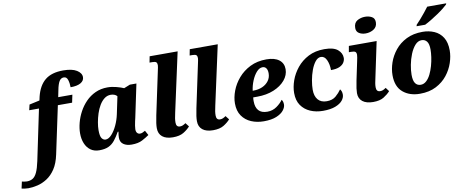

<svg xmlns="http://www.w3.org/2000/svg" viewBox="-219 -1148 4295 1763"><g transform="rotate(-10 1928.5 -267.0)"><path d="M-76 240Q-91 240 -110 237.5Q-129 235 -139 232L-125 169Q-117 171 -104 173.5Q-91 176 -79 176Q-47 176 -24 162Q-1 148 16 111.5Q33 75 47 9L146 -464H55L67 -515L163 -536L171 -572Q196 -672 256.5 -721Q317 -770 425 -770Q508 -770 551 -743Q594 -716 594 -678Q594 -645 561 -625.5Q528 -606 466 -606Q466 -644 456 -675Q446 -706 420 -706Q392 -706 376.5 -679.5Q361 -653 351 -600L338 -536H470L455 -464H322L228 -21Q211 60 177 111Q143 162 99.5 190Q56 218 10 229Q-36 240 -76 240Z M626 10Q578 10 545 -14Q512 -38 495 -79.5Q478 -121 478 -173Q478 -220 491.5 -271.5Q505 -323 531 -371.5Q557 -420 595.5 -459.5Q634 -499 685 -522.5Q736 -546 798 -546Q839 -546 882 -534.5Q925 -523 949 -512L1006 -535H1067L1002 -226Q999 -215 995 -196Q991 -177 987.5 -156.5Q984 -136 984 -123Q984 -99 994.5 -87.5Q1005 -76 1020 -76Q1033 -76 1044 -81Q1055 -86 1069 -94L1093 -50Q1066 -31 1027.5 -10.5Q989 10 928 10Q881 10 851.5 -10.5Q822 -31 822 -73Q822 -84 823.5 -97.5Q825 -111 828 -128H821Q796 -84 771.5 -53Q747 -22 713 -6Q679 10 626 10ZM700 -77Q728 -77 756.5 -108Q785 -139 807.5 -187.5Q830 -236 841 -288L875 -450Q866 -462 850 -468Q834 -474 816 -474Q783 -474 756.5 -453.5Q730 -433 710 -399.5Q690 -366 677 -325.5Q664 -285 657 -245Q650 -205 650 -173Q650 -117 664.5 -97Q679 -77 700 -77Z M1313 10Q1249 10 1214.5 -18Q1180 -46 1180 -98Q1180 -118 1183.5 -145Q1187 -172 1196 -215L1282 -620Q1285 -633 1287.5 -646.5Q1290 -660 1290 -667Q1290 -686 1281 -694.5Q1272 -703 1243 -703H1219L1230 -760H1491L1371 -209Q1364 -178 1361 -158.5Q1358 -139 1358 -119Q1358 -77 1393 -77Q1407 -77 1419 -82Q1431 -87 1447 -98L1474 -63Q1449 -35 1412 -12.5Q1375 10 1313 10Z M1687 10Q1623 10 1588.5 -18Q1554 -46 1554 -98Q1554 -118 1557.5 -145Q1561 -172 1570 -215L1656 -620Q1659 -633 1661.5 -646.5Q1664 -660 1664 -667Q1664 -686 1655 -694.5Q1646 -703 1617 -703H1593L1604 -760H1865L1745 -209Q1738 -178 1735 -158.5Q1732 -139 1732 -119Q1732 -77 1767 -77Q1781 -77 1793 -82Q1805 -87 1821 -98L1848 -63Q1823 -35 1786 -12.5Q1749 10 1687 10Z M2160 10Q2096 10 2043 -12.5Q1990 -35 1958 -81Q1926 -127 1926 -197Q1926 -253 1949 -314Q1972 -375 2017 -427.5Q2062 -480 2128 -513Q2194 -546 2281 -546Q2356 -546 2397.5 -514.5Q2439 -483 2439 -427Q2439 -372 2400 -325.5Q2361 -279 2293.5 -251Q2226 -223 2139 -223H2101Q2099 -213 2099 -203.5Q2099 -194 2099 -186Q2099 -131 2125.5 -101Q2152 -71 2207 -71Q2256 -71 2294.5 -98Q2333 -125 2354 -156Q2368 -140 2368 -110Q2368 -84 2346 -56Q2324 -28 2278 -9Q2232 10 2160 10ZM2115 -284Q2161 -284 2198 -300.5Q2235 -317 2257 -347Q2279 -377 2279 -417Q2279 -447 2267 -464Q2255 -481 2233 -481Q2203 -481 2176.5 -451Q2150 -421 2131.5 -376Q2113 -331 2107 -284Z M2712 10Q2647 10 2594 -13Q2541 -36 2509.5 -81.5Q2478 -127 2478 -197Q2478 -253 2499.5 -313.5Q2521 -374 2564 -427Q2607 -480 2671 -513Q2735 -546 2820 -546Q2906 -546 2944.5 -513.5Q2983 -481 2983 -436Q2983 -415 2970.5 -394Q2958 -373 2928.5 -359.5Q2899 -346 2848 -346Q2848 -401 2829.5 -441Q2811 -481 2777 -481Q2748 -481 2724.5 -451.5Q2701 -422 2684.5 -377Q2668 -332 2659.5 -283.5Q2651 -235 2651 -197Q2651 -138 2679 -104.5Q2707 -71 2761 -71Q2814 -71 2846 -98.5Q2878 -126 2899 -157Q2906 -150 2911 -137Q2916 -124 2916 -106Q2916 -78 2894.5 -51.5Q2873 -25 2828 -7.5Q2783 10 2712 10Z M3221 -622Q3185 -622 3159.5 -638Q3134 -654 3134 -687Q3134 -735 3166.5 -754.5Q3199 -774 3240 -774Q3276 -774 3303 -759Q3330 -744 3330 -708Q3330 -665 3296.5 -643.5Q3263 -622 3221 -622ZM3180 10Q3116 10 3081 -17.5Q3046 -45 3046 -96Q3046 -113 3049.5 -140.5Q3053 -168 3062 -211L3099 -387Q3102 -402 3105 -417Q3108 -432 3108 -442Q3108 -464 3097.5 -471.5Q3087 -479 3058 -479H3038L3048 -536H3307L3238 -209Q3231 -178 3227.5 -158.5Q3224 -139 3224 -119Q3224 -77 3260 -77Q3275 -77 3286.5 -82Q3298 -87 3314 -98L3340 -63Q3315 -35 3278.5 -12.5Q3242 10 3180 10Z M3616 10Q3519 10 3457.5 -42.5Q3396 -95 3396 -201Q3396 -258 3416.5 -318Q3437 -378 3479 -430Q3521 -482 3585 -514Q3649 -546 3736 -546Q3795 -546 3844.5 -524.5Q3894 -503 3923.5 -456.5Q3953 -410 3953 -335Q3953 -280 3933 -220Q3913 -160 3872 -108Q3831 -56 3767.5 -23Q3704 10 3616 10ZM3637 -70Q3666 -70 3689.5 -91.5Q3713 -113 3730 -147.5Q3747 -182 3758.5 -223Q3770 -264 3775.5 -303.5Q3781 -343 3781 -373Q3781 -426 3763 -449Q3745 -472 3714 -472Q3680 -472 3653 -441.5Q3626 -411 3607 -364Q3588 -317 3578.5 -266.5Q3569 -216 3569 -175Q3569 -119 3587 -94.5Q3605 -70 3637 -70ZM3692 -606 3695 -619Q3714 -638 3736.5 -664Q3759 -690 3781 -717Q3803 -744 3819 -766H3996L3993 -756Q3981 -744 3956 -724Q3931 -704 3898.5 -682Q3866 -660 3833 -640Q3800 -620 3772 -606Z"/></g></svg>

Font: Noto Serif ExtraBold
Style: Italic
Weight: 800
Italic angle: -12°
Designer: Monotype Design Team
Foundry: Monotype Imaging Inc.
Version: Version 2.013